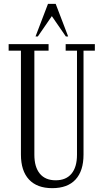

<svg xmlns="http://www.w3.org/2000/svg" viewBox="-20 -970 540 1000"><path d="M252 10Q173 10 131 -35Q89 -80 89 -165V-706H25V-740H233V-706H159V-164Q159 -100 187.5 -65.5Q216 -31 270 -31Q324 -31 352.5 -65.5Q381 -100 381 -164V-706H322V-740H474V-706H415V-165Q415 -80 373.5 -35Q332 10 252 10ZM165 -780 230 -950H270L335 -780H323L250 -886L177 -780Z"/></svg>

Font: Xanh Mono
Style: Regular
Weight: 400
Monospace: yes
Designer: Lam Bao, Duy Dao
Foundry: Yellow Type Foundry
Version: Version 3.101; ttfautohint (v1.8.3)